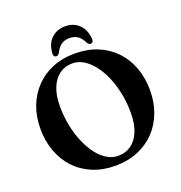

<svg xmlns="http://www.w3.org/2000/svg" viewBox="-158 -1030 1113 1183"><g transform="rotate(-20 398.5 -439.0)"><path d="M396 -717.5Q478.5 -717.5 544.8 -690.5Q611 -663.5 658.5 -613.8Q706 -564 731.2 -496Q756.5 -428 756.5 -345.5Q756.5 -267 731.2 -200.5Q706 -134 659 -85Q612 -36 546 -8.8Q480 18.5 399 18.5Q317.5 18.5 251.5 -8.5Q185.5 -35.5 138.2 -85.2Q91 -135 65.5 -203.2Q40 -271.5 40 -354Q40 -432 65.2 -498.5Q90.5 -565 137.5 -614.2Q184.5 -663.5 250 -690.5Q315.5 -717.5 396 -717.5ZM597.5 -256.5Q597.5 -323 585.2 -383.8Q573 -444.5 551 -495.8Q529 -547 499.5 -585Q470 -623 435.2 -644.2Q400.5 -665.5 363 -665.5Q314 -665.5 277.2 -639Q240.5 -612.5 220.5 -562.8Q200.5 -513 200.5 -443Q200.5 -376 212.8 -315Q225 -254 247 -202.8Q269 -151.5 298.2 -113.2Q327.5 -75 362.2 -54Q397 -33 434 -33Q484 -33 520.8 -59.5Q557.5 -86 577.5 -135.8Q597.5 -185.5 597.5 -256.5ZM398.5 -818Q366 -818 344.2 -802.2Q322.5 -786.5 307 -754.5Q302 -747 297.2 -743.5Q292.5 -740 286 -740Q277 -740 272 -747Q267 -754 268 -765.5Q272 -826.5 307.8 -861Q343.5 -895.5 398.5 -895.5Q453.5 -895.5 489 -861Q524.5 -826.5 529 -765.5Q530 -754 525 -747Q520 -740 510.5 -740Q505 -740 500 -743.5Q495 -747 490 -754.5Q474.5 -787.5 452.2 -802.8Q430 -818 398.5 -818Z"/></g></svg>

Font: Fraunces SemiBold
Style: Regular
Weight: 600
Version: Version 1.000;[b76b70a41]